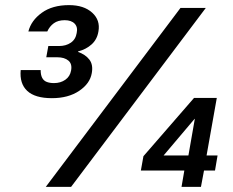

<svg xmlns="http://www.w3.org/2000/svg" viewBox="-20 -731 912 751"><path d="M183 -347Q117 -347 86.5 -375.5Q56 -404 61 -457H139Q139 -438 145 -426.5Q151 -415 163 -410.5Q175 -406 191 -406Q217 -406 235.5 -419Q254 -432 258 -455Q263 -481 247.5 -494Q232 -507 204 -507H161L169 -551H211Q238 -551 257 -564Q276 -577 280 -602Q285 -625 272 -638.5Q259 -652 233 -652Q207 -652 190.5 -640Q174 -628 165 -608H91Q102 -651 143.5 -681Q185 -711 250 -711Q308 -711 340.5 -681.5Q373 -652 365 -608Q360 -577 338.5 -557.5Q317 -538 286 -530L285 -528Q314 -518 329.5 -498Q345 -478 339 -445Q332 -404 289.5 -375.5Q247 -347 183 -347ZM159 0 686 -700H785L258 0ZM690 0 701 -64H531L541 -120L739 -348H828L788 -123H831L821 -64H778L766 0ZM620 -123H717L742 -266H741Z"/></svg>

Font: DM Sans 28pt Medium
Style: Italic
Weight: 500
Italic angle: -10°
Version: Version 4.004;gftools[0.9.30]